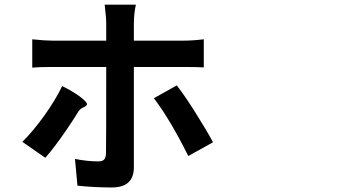

<svg xmlns="http://www.w3.org/2000/svg" viewBox="-20 -785 1540 834"><path d="M465.8 29.3Q389.6 29.3 316.4 21.5L305.7 -94.7Q358.4 -84 407.2 -84Q424.8 -84 432.1 -91.8Q439.5 -99.6 440.4 -118.2Q441.4 -152.3 441.4 -494.1H208Q145.5 -494.1 120.1 -491.2V-614.3Q174.8 -608.4 208 -608.4H441.4V-682.6Q441.4 -710 434.6 -764.6H570.3Q561.5 -726.6 561.5 -681.6V-608.4H774.4Q816.4 -608.4 865.2 -614.3V-492.2Q836.9 -494.1 775.4 -494.1H561.5V-276.4V-58.6Q561.5 29.3 465.8 29.3ZM176.8 -99.6 77.1 -168.9Q123 -213.9 172.4 -282.7Q221.7 -351.6 250 -411.1Q292 -390.6 326.2 -366.2Q362.3 -338.9 357.4 -330.1Q353.5 -323.2 343.8 -319.3Q327.1 -313.5 316.4 -293.9Q301.8 -269.5 268.6 -220.7Q215.8 -143.6 176.8 -99.6ZM797.9 -107.4Q717.8 -267.6 648.4 -358.4L748 -414.1Q787.1 -363.3 830.1 -293.9Q877 -219.7 905.3 -167Z"/></svg>

Font: Bpmf GenSeki Gothic B
Style: B
Weight: 700
Foundry: But Ko
Version: Version 1.320